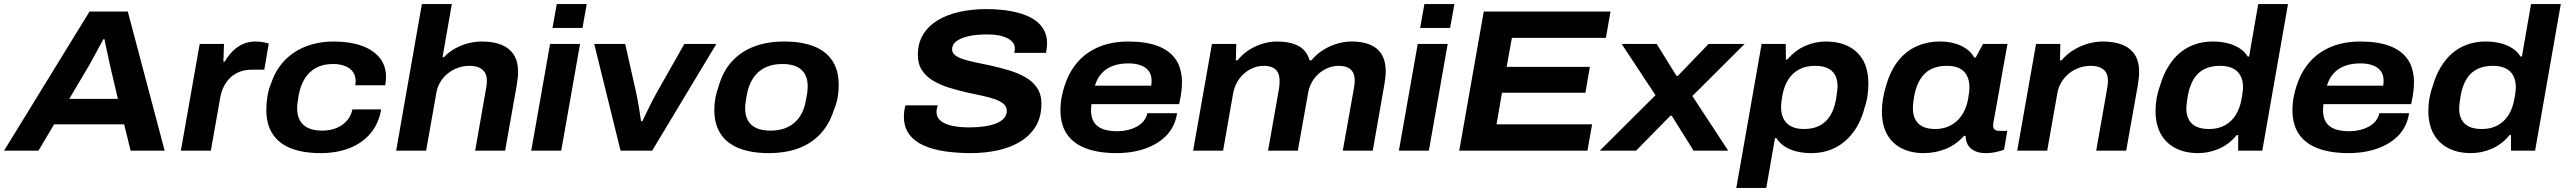

<svg xmlns="http://www.w3.org/2000/svg" viewBox="-52 -744 12664 948"><path d="M-32 0 390 -687H579L761 0H593L561 -130H215L138 0ZM290 -256H530L492 -418Q489 -432 485 -451Q481 -470 476.5 -489.5Q472 -509 469 -525Q466 -541 464 -550H458Q447 -530 433.5 -504.5Q420 -479 407 -455.5Q394 -432 385 -416Z M841 0 934 -527H1054L1051 -440H1058Q1074 -468 1096 -490.5Q1118 -513 1146.5 -526Q1175 -539 1209 -539Q1229 -539 1246 -536Q1263 -533 1275 -529L1253 -400H1193Q1158 -400 1131 -389.5Q1104 -379 1084 -359.5Q1064 -340 1051.5 -313.5Q1039 -287 1034 -254L989 0Z M1531 12Q1445 12 1385 -11.5Q1325 -35 1294 -82.5Q1263 -130 1263 -201Q1263 -237 1268.5 -269.5Q1274 -302 1286 -331Q1302 -380 1330 -418Q1358 -456 1397.5 -483Q1437 -510 1487 -524.5Q1537 -539 1597 -539Q1673 -539 1731 -519Q1789 -499 1821.5 -460Q1854 -421 1854 -364Q1854 -354 1853 -344Q1852 -334 1850 -323H1702Q1703 -328 1703.5 -333Q1704 -338 1704 -344Q1704 -370 1690.5 -389Q1677 -408 1651.5 -418Q1626 -428 1592 -428Q1544 -428 1509.5 -409.5Q1475 -391 1453.5 -357Q1432 -323 1423 -276Q1421 -261 1419 -249.5Q1417 -238 1416 -229Q1415 -220 1415 -209Q1415 -174 1429 -149Q1443 -124 1470.5 -111.5Q1498 -99 1539 -99Q1578 -99 1609.5 -112Q1641 -125 1661.5 -149Q1682 -173 1688 -204H1830Q1818 -133 1776.5 -84.5Q1735 -36 1672 -12Q1609 12 1531 12Z M1904 0 2031 -724H2179L2133 -462H2140Q2165 -488 2196 -505Q2227 -522 2260.5 -530.5Q2294 -539 2327 -539Q2384 -539 2423.5 -523Q2463 -507 2484.5 -474Q2506 -441 2506 -389Q2506 -374 2504 -357Q2502 -340 2499 -321L2442 0H2294L2348 -307Q2350 -317 2351 -326Q2352 -335 2352 -344Q2352 -371 2341.5 -387Q2331 -403 2312 -411Q2293 -419 2266 -419Q2237 -419 2210 -409.5Q2183 -400 2160.5 -382.5Q2138 -365 2122.5 -339.5Q2107 -314 2102 -283L2052 0Z M2676 -606 2697 -724H2845L2824 -606ZM2571 0 2664 -527H2812L2719 0Z M3012 0 2882 -527H3035L3088 -291Q3092 -275 3096.5 -249.5Q3101 -224 3105.5 -196.5Q3110 -169 3113 -146H3120Q3131 -169 3144 -196Q3157 -223 3170 -248.5Q3183 -274 3193 -291L3327 -527H3485L3168 0Z M3744 12Q3658 12 3598 -11.5Q3538 -35 3506.5 -82.5Q3475 -130 3475 -201Q3475 -232 3480.5 -261.5Q3486 -291 3496 -317Q3517 -392 3562 -441Q3607 -490 3672 -514.5Q3737 -539 3819 -539Q3906 -539 3966 -515.5Q4026 -492 4057.5 -444.5Q4089 -397 4089 -325Q4089 -290 4083 -259Q4077 -228 4065 -200Q4042 -128 3997 -81Q3952 -34 3888.5 -11Q3825 12 3744 12ZM3753 -99Q3802 -99 3838.5 -117Q3875 -135 3897.5 -169Q3920 -203 3928 -253Q3932 -272 3933.5 -284Q3935 -296 3935.5 -304Q3936 -312 3936 -318Q3936 -354 3922 -378.5Q3908 -403 3880.5 -415.5Q3853 -428 3810 -428Q3761 -428 3725 -410Q3689 -392 3666.5 -358Q3644 -324 3635 -274Q3632 -256 3630 -243.5Q3628 -231 3627.5 -223.5Q3627 -216 3627 -209Q3627 -174 3641 -149Q3655 -124 3683 -111.5Q3711 -99 3753 -99Z M4743 12Q4673 12 4612.5 3Q4552 -6 4507 -26.5Q4462 -47 4436.5 -82Q4411 -117 4411 -168Q4411 -181 4413 -196.5Q4415 -212 4419 -224H4578Q4576 -218 4574 -208.5Q4572 -199 4572 -191Q4572 -165 4592 -148Q4612 -131 4648.5 -123Q4685 -115 4735 -115Q4771 -115 4804.5 -119.5Q4838 -124 4863.5 -133.5Q4889 -143 4904 -159Q4919 -175 4919 -197Q4919 -218 4902 -232Q4885 -246 4856.5 -255.5Q4828 -265 4792.5 -272.5Q4757 -280 4720 -288Q4677 -298 4634.5 -311Q4592 -324 4557 -344.5Q4522 -365 4501 -396Q4480 -427 4480 -473Q4480 -531 4505.5 -573Q4531 -615 4576.5 -643Q4622 -671 4683.5 -685Q4745 -699 4817 -699Q4886 -699 4942 -688.5Q4998 -678 5037 -657.5Q5076 -637 5097 -605Q5118 -573 5118 -532Q5118 -524 5117 -512.5Q5116 -501 5113 -483H4956Q4958 -492 4958.5 -497Q4959 -502 4959 -504Q4959 -536 4922.5 -555Q4886 -574 4823 -574Q4765 -574 4726.5 -564.5Q4688 -555 4668.5 -539Q4649 -523 4649 -501Q4649 -483 4664.5 -471Q4680 -459 4707.5 -450.5Q4735 -442 4769.5 -435Q4804 -428 4841 -420Q4885 -410 4929 -397Q4973 -384 5009.5 -363.5Q5046 -343 5068 -311Q5090 -279 5090 -232Q5090 -166 5061.5 -119.5Q5033 -73 4984.5 -44Q4936 -15 4873.5 -1.5Q4811 12 4743 12Z M5461 12Q5373 12 5311 -11Q5249 -34 5216.5 -81Q5184 -128 5184 -200Q5184 -235 5190.5 -267.5Q5197 -300 5207 -328Q5229 -393 5271.5 -440.5Q5314 -488 5376.5 -513.5Q5439 -539 5520 -539Q5607 -539 5665.5 -516.5Q5724 -494 5754 -449.5Q5784 -405 5784 -337Q5784 -320 5781.5 -295.5Q5779 -271 5770 -230H5337Q5336 -222 5335.5 -214Q5335 -206 5335 -199Q5335 -163 5350 -140Q5365 -117 5394 -106.5Q5423 -96 5466 -96Q5490 -96 5514 -101.5Q5538 -107 5558.5 -117.5Q5579 -128 5593.5 -145Q5608 -162 5613 -185H5760Q5753 -138 5728.5 -101.5Q5704 -65 5664.5 -40Q5625 -15 5573.5 -1.5Q5522 12 5461 12ZM5354 -321H5632Q5633 -328 5633.5 -334Q5634 -340 5634 -345Q5634 -375 5619.5 -394Q5605 -413 5579 -422Q5553 -431 5519 -431Q5476 -431 5442.5 -418.5Q5409 -406 5387 -381.5Q5365 -357 5354 -321Z M5839 0 5932 -527H6052L6050 -446H6058Q6084 -478 6116 -498Q6148 -518 6183 -528.5Q6218 -539 6253 -539Q6319 -539 6360 -516.5Q6401 -494 6414 -446H6423Q6450 -478 6482.5 -498Q6515 -518 6550.5 -528.5Q6586 -539 6622 -539Q6703 -539 6746.5 -503Q6790 -467 6790 -391Q6790 -376 6788 -359.5Q6786 -343 6783 -325L6726 0H6578L6633 -309Q6635 -320 6636 -328.5Q6637 -337 6637 -345Q6637 -372 6627.5 -388Q6618 -404 6600 -411.5Q6582 -419 6557 -419Q6523 -419 6490.5 -402Q6458 -385 6436 -355Q6414 -325 6407 -286L6356 0H6209L6263 -306Q6265 -317 6265.5 -326.5Q6266 -336 6266 -344Q6266 -371 6257 -387Q6248 -403 6230.5 -411Q6213 -419 6188 -419Q6153 -419 6121 -402Q6089 -385 6067 -355Q6045 -325 6037 -286L5987 0Z M6960 -606 6981 -724H7129L7108 -606ZM6855 0 6948 -527H7096L7003 0Z M7153 0 7274 -687H7900L7877 -557H7413L7387 -414H7798L7776 -286H7364L7337 -130H7809L7786 0Z M7847 0 8122 -274 7955 -527H8128L8226 -369H8232L8384 -527H8562L8304 -270L8481 0H8310L8202 -173H8196L8026 0Z M8521 184 8646 -527H8765L8766 -450H8773Q8812 -496 8861.5 -517.5Q8911 -539 8962 -539Q9028 -539 9075 -515Q9122 -491 9147.5 -445.5Q9173 -400 9173 -331Q9173 -302 9169 -272.5Q9165 -243 9155 -214Q9136 -141 9098 -90.5Q9060 -40 9008 -14Q8956 12 8891 12Q8853 12 8819.5 4Q8786 -4 8760.5 -20.5Q8735 -37 8719 -62H8712L8669 184ZM8854 -107Q8901 -107 8933 -124Q8965 -141 8985 -173.5Q9005 -206 9013 -252Q9016 -270 9017.5 -282Q9019 -294 9020 -302.5Q9021 -311 9021 -318Q9021 -351 9008.5 -373.5Q8996 -396 8971.5 -407.5Q8947 -419 8909 -419Q8865 -419 8831.5 -401.5Q8798 -384 8777 -350.5Q8756 -317 8748 -270Q8746 -256 8744.5 -246Q8743 -236 8742.5 -228.5Q8742 -221 8742 -214Q8742 -181 8754.5 -157Q8767 -133 8792 -120Q8817 -107 8854 -107Z M9446 12Q9384 12 9337.5 -11.5Q9291 -35 9265.5 -80.5Q9240 -126 9240 -194Q9240 -226 9245 -256Q9250 -286 9259 -315Q9280 -392 9318.5 -441.5Q9357 -491 9410.5 -515Q9464 -539 9527 -539Q9564 -539 9596 -530.5Q9628 -522 9654 -505Q9680 -488 9696 -460H9703L9739 -527H9860L9837 -400Q9829 -352 9821.5 -311.5Q9814 -271 9808.5 -238Q9803 -205 9798 -180.5Q9793 -156 9791 -142Q9789 -128 9789 -124Q9789 -111 9796.5 -104.5Q9804 -98 9817 -98H9859L9843 -5Q9831 0 9806 6Q9781 12 9752 12Q9721 12 9699.5 2Q9678 -8 9665 -27Q9660 -37 9656.5 -48.5Q9653 -60 9653 -73H9645Q9607 -30 9555.5 -9Q9504 12 9446 12ZM9504 -107Q9536 -107 9563 -117.5Q9590 -128 9611 -147.5Q9632 -167 9646 -195Q9660 -223 9666 -258Q9668 -271 9669.5 -281Q9671 -291 9671.5 -298.5Q9672 -306 9672 -312Q9672 -347 9659.5 -371Q9647 -395 9622.5 -407Q9598 -419 9560 -419Q9515 -419 9482.5 -402.5Q9450 -386 9429.5 -353Q9409 -320 9400 -273Q9397 -256 9395.5 -244Q9394 -232 9393.5 -224Q9393 -216 9393 -209Q9393 -160 9420.5 -133.5Q9448 -107 9504 -107Z M9908 0 10001 -527H10121L10119 -446H10127Q10153 -477 10187 -497.5Q10221 -518 10257.5 -528.5Q10294 -539 10331 -539Q10387 -539 10427 -523Q10467 -507 10488.5 -474Q10510 -441 10510 -389Q10510 -373 10508 -356.5Q10506 -340 10503 -321L10446 0H10298L10352 -307Q10354 -317 10355 -326.5Q10356 -336 10356 -344Q10356 -371 10346 -387Q10336 -403 10316.5 -411Q10297 -419 10271 -419Q10242 -419 10214.5 -409.5Q10187 -400 10165 -382.5Q10143 -365 10127 -339.5Q10111 -314 10106 -283L10056 0Z M10802 12Q10737 12 10689.5 -12.5Q10642 -37 10616.5 -83.5Q10591 -130 10591 -196Q10591 -228 10596.5 -259.5Q10602 -291 10613 -320Q10628 -373 10653 -414Q10678 -455 10710.5 -482.5Q10743 -510 10784 -524.5Q10825 -539 10873 -539Q10912 -539 10945 -531Q10978 -523 11004.5 -506.5Q11031 -490 11046 -465H11053L11098 -724H11245L11118 0H10999V-77H10992Q10954 -31 10904 -9.5Q10854 12 10802 12ZM10856 -107Q10900 -107 10933 -125Q10966 -143 10987 -176.5Q11008 -210 11016 -257Q11019 -271 11020 -280.5Q11021 -290 11022 -298Q11023 -306 11023 -312Q11023 -346 11010.5 -370Q10998 -394 10972.5 -406.5Q10947 -419 10910 -419Q10864 -419 10831.5 -402.5Q10799 -386 10779.5 -354Q10760 -322 10751 -275Q10748 -257 10746.5 -245Q10745 -233 10744 -224.5Q10743 -216 10743 -209Q10743 -160 10770.5 -133.5Q10798 -107 10856 -107Z M11544 12Q11456 12 11394 -11Q11332 -34 11299.5 -81Q11267 -128 11267 -200Q11267 -235 11273.5 -267.5Q11280 -300 11290 -328Q11312 -393 11354.5 -440.5Q11397 -488 11459.5 -513.5Q11522 -539 11603 -539Q11690 -539 11748.5 -516.5Q11807 -494 11837 -449.5Q11867 -405 11867 -337Q11867 -320 11864.5 -295.5Q11862 -271 11853 -230H11420Q11419 -222 11418.5 -214Q11418 -206 11418 -199Q11418 -163 11433 -140Q11448 -117 11477 -106.5Q11506 -96 11549 -96Q11573 -96 11597 -101.5Q11621 -107 11641.5 -117.5Q11662 -128 11676.5 -145Q11691 -162 11696 -185H11843Q11836 -138 11811.5 -101.5Q11787 -65 11747.5 -40Q11708 -15 11656.5 -1.5Q11605 12 11544 12ZM11437 -321H11715Q11716 -328 11716.5 -334Q11717 -340 11717 -345Q11717 -375 11702.5 -394Q11688 -413 11662 -422Q11636 -431 11602 -431Q11559 -431 11525.5 -418.5Q11492 -406 11470 -381.5Q11448 -357 11437 -321Z M12149 12Q12084 12 12036.5 -12.5Q11989 -37 11963.5 -83.5Q11938 -130 11938 -196Q11938 -228 11943.5 -259.5Q11949 -291 11960 -320Q11975 -373 12000 -414Q12025 -455 12057.5 -482.5Q12090 -510 12131 -524.5Q12172 -539 12220 -539Q12259 -539 12292 -531Q12325 -523 12351.5 -506.5Q12378 -490 12393 -465H12400L12445 -724H12592L12465 0H12346V-77H12339Q12301 -31 12251 -9.5Q12201 12 12149 12ZM12203 -107Q12247 -107 12280 -125Q12313 -143 12334 -176.5Q12355 -210 12363 -257Q12366 -271 12367 -280.5Q12368 -290 12369 -298Q12370 -306 12370 -312Q12370 -346 12357.5 -370Q12345 -394 12319.5 -406.5Q12294 -419 12257 -419Q12211 -419 12178.5 -402.5Q12146 -386 12126.5 -354Q12107 -322 12098 -275Q12095 -257 12093.5 -245Q12092 -233 12091 -224.5Q12090 -216 12090 -209Q12090 -160 12117.5 -133.5Q12145 -107 12203 -107Z"/></svg>

Font: Archivo SemiExpanded
Style: Bold Italic
Weight: 700
Width: 6
Italic angle: -10°
Designer: Hector Gatti
Foundry: Omnibus-Type
Version: Version 2.001